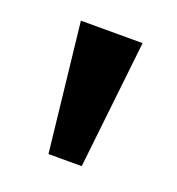

<svg xmlns="http://www.w3.org/2000/svg" viewBox="-65 -715 350 380"><g transform="rotate(20 110.0 -525.0)"><path d="M75 -390 45 -660H175L145 -390Z"/></g></svg>

Font: Philosopher
Style: Bold
Weight: 700
Designer: Jovanny Lemonad
Foundry: Jovanny Lemonad
Version: Version 2.000